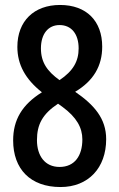

<svg xmlns="http://www.w3.org/2000/svg" viewBox="-20 -744 481 774"><path d="M222 -724C117 -724 50 -659 50 -555C50 -484 82 -425 149 -372C69 -322 33 -261 33 -178C33 -63 102 10 224 10C336 10 408 -67 408 -183C408 -266 360 -321 283 -374C357 -418 392 -478 392 -556C392 -659 329 -724 222 -724ZM220 -643C268 -643 297 -607 297 -549C297 -497 275 -458 220 -421C170 -457 145 -493 145 -549C145 -607 174 -643 220 -643ZM129 -179C129 -242 151 -284 214 -326L232 -313C289 -271 312 -229 312 -182C312 -116 281 -71 220 -71C161 -71 129 -116 129 -179Z"/></svg>

Font: Noto Sans Myanmar UI ExtraCondensed Medium
Style: Regular
Weight: 500
Width: 2
Designer: Monotype Design Team
Foundry: Monotype Imaging Inc.
Version: Version 2.103